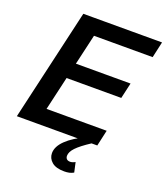

<svg xmlns="http://www.w3.org/2000/svg" viewBox="-165 -833 1007 1162"><g transform="rotate(20 338.0 -252.0)"><path d="M3 0 169 -720H299L133 0ZM65 0 88 -103H544L521 0ZM138 -320 162 -421H582L559 -320ZM207 -617 231 -720H676L653 -617ZM386 216Q332 216 305.5 193Q279 170 279 137Q279 94 322 52.5Q365 11 440 -23L484 0Q423 40 396.5 68Q370 96 370 121Q370 134 377.5 141.5Q385 149 400 149Q414 149 432 139L446 202Q432 210 417.5 213Q403 216 386 216Z"/></g></svg>

Font: Instrument Sans SemiBold
Style: Italic
Weight: 600
Italic angle: -13°
Designer: Rodrigo Fuenzalida
Foundry: fragTYPE
Version: Version 1.000;gftools[0.9.28]